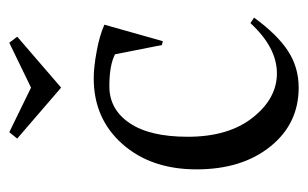

<svg xmlns="http://www.w3.org/2000/svg" viewBox="-145 -499 664 414"><g transform="rotate(-90 187.0 -292.0)"><path d="M356 -76.2Q319.8 -26.4 284.4 -3.2Q249 20 205.1 20Q127 20 77.9 -41.3Q28.8 -102.5 28.8 -200.2Q28.8 -298.3 83.5 -360.1Q138.2 -421.9 225.1 -421.9Q249.5 -421.9 283.7 -415.5Q317.9 -409.2 340.8 -398.9L305.2 -272.9L296.9 -274.9L276.9 -376Q253.4 -388.2 208 -388.2Q158.2 -388.2 128.7 -344.7Q99.1 -301.3 99.1 -219.2Q99.1 -131.3 140.4 -79.1Q181.6 -26.9 235.8 -26.9Q291.5 -26.9 344.2 -84ZM95.2 -586.9 108.9 -604 205.1 -557.1 301.8 -604 314.9 -586.9 205.1 -492.2Z"/></g></svg>

Font: Halibut Cnd
Style: Regular
Weight: 400
Width: 3
Designer: Matteo Maggi
Foundry: Collletttivo
Version: Version 3.080 | FøM Fix